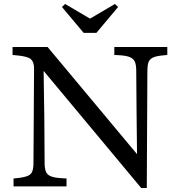

<svg xmlns="http://www.w3.org/2000/svg" viewBox="-20 -936 896 964"><path d="M689 8 199 -580Q201 -462 202.5 -345.5Q204 -229 204 -118Q204 -92 210 -75.5Q216 -59 235 -51Q254 -43 293 -41L314 -40V0H48V-40L69 -42Q104 -46 120.5 -53.5Q137 -61 142.5 -76.5Q148 -92 148 -118L151 -592Q151 -624 135.5 -638.5Q120 -653 64 -658L43 -660V-700H219L668 -162Q667 -286 665.5 -390Q664 -494 664 -582Q664 -608 658 -624Q652 -640 633.5 -648.5Q615 -657 575 -659L554 -660V-700H820V-660L799 -658Q765 -655 748 -647Q731 -639 725.5 -623.5Q720 -608 720 -582L717 8ZM400 -771 291 -901 307 -916 431 -843H433L557 -916L573 -901L464 -771Z"/></svg>

Font: Hedvig Letters Serif 12pt
Style: Regular
Weight: 400
Designer: Alexander Örn & Tor Weibull
Foundry: Kanon Foundry
Version: Version 1.000; ttfautohint (v1.8.4.7-5d5b)